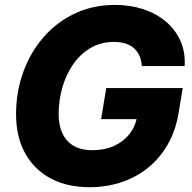

<svg xmlns="http://www.w3.org/2000/svg" viewBox="-20 -758 788 788"><path d="M348.6 10.3Q254.9 10.3 187.3 -26.1Q119.6 -62.5 82.8 -129.6Q45.9 -196.8 45.9 -289.6Q45.9 -379.9 75 -460.9Q104 -542 157.7 -604.2Q211.4 -666.5 286.1 -702.1Q360.8 -737.8 452.1 -737.8Q514.2 -737.8 567.4 -720.5Q620.6 -703.1 659.9 -670.2Q699.2 -637.2 720.2 -591.1Q741.2 -544.9 737.8 -486.8H562Q560.5 -510.3 552.5 -528.6Q544.4 -546.9 530 -559.8Q515.6 -572.8 495.4 -579.3Q475.1 -585.9 448.7 -585.9Q392.6 -585.9 349.9 -560.1Q307.1 -534.2 278.3 -491.2Q249.5 -448.2 235.1 -396.2Q220.7 -344.2 220.7 -292Q220.7 -219.2 256.1 -180.4Q291.5 -141.6 358.4 -141.6Q409.2 -141.6 448 -159.2Q486.8 -176.8 511.2 -207.8Q535.6 -238.8 542.5 -278.8L575.2 -269H395L416 -396.5H730L712.9 -294.4Q701.2 -222.7 668.9 -166Q636.7 -109.4 588.4 -70.1Q540 -30.8 478.8 -10.3Q417.5 10.3 348.6 10.3Z"/></svg>

Font: Inter 20pt ExtraBold
Style: Italic
Weight: 800
Italic angle: -9.3988°
Version: Version 4.001;git-66647c0bb